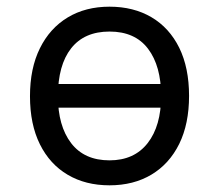

<svg xmlns="http://www.w3.org/2000/svg" viewBox="-20 -543 656 575"><path d="M123.2 -220.5V-291.5H492.8V-220.5ZM308 12Q236.2 12 182.8 -19.6Q129.2 -51.1 99.5 -110.9Q69.8 -170.6 69.8 -255Q69.8 -338.4 99.5 -398.4Q129.2 -458.5 182.8 -490.8Q236.2 -523 308 -523Q379.9 -523 433.6 -491.4Q487.2 -459.8 516.8 -399.9Q546.2 -340 546.2 -255.8Q546.2 -172.2 516.8 -112.2Q487.2 -52.2 433.6 -20.1Q379.9 12 308 12ZM308 -62.8Q381.9 -62.8 422.2 -114.4Q462.5 -166 462.5 -255.8Q462.5 -345.2 423.4 -396.9Q384.4 -448.5 308 -448.5Q232.5 -448.5 193 -398.2Q153.5 -348 153.5 -255Q153.5 -166 193 -114.4Q232.5 -62.8 308 -62.8Z"/></svg>

Font: Overpass Mono Light
Style: Regular
Weight: 300
Monospace: yes
Designer: Delve Withrington, Dave Bailey
Foundry: Delve Fonts LLC
Version: Version 4.000